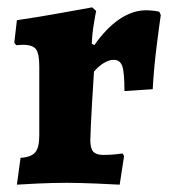

<svg xmlns="http://www.w3.org/2000/svg" viewBox="-20 -498 466 523"><path d="M87 -129V-317Q87 -352 78 -364Q69 -376 42 -376L24 -375L19 -382L26 -443Q88 -452 150.5 -463.5Q213 -475 231 -478L242 -468Q240 -460 235.5 -432.5Q231 -405 230 -379L237 -375Q269 -421 305 -445.5Q341 -470 378 -470Q389 -470 400 -468.5Q411 -467 414 -466L418 -457Q415 -438 407 -375Q399 -312 396 -255L319 -250Q319 -301 313 -318Q307 -335 290 -335Q277 -335 263 -326.5Q249 -318 236 -303Q234 -276 230.5 -214Q227 -152 226 -116Q226 -94 234 -85Q242 -76 261 -76Q278 -76 293.5 -77.5Q309 -79 314 -80L318 -73L306 5Q291 4 242.5 2Q194 0 162 0Q123 0 81 2Q39 4 26 5L36 -68Q65 -70 76 -83Q87 -96 87 -129Z"/></svg>

Font: Alegreya ExtraBold
Style: Regular
Weight: 800
Designer: Juan Pablo del Peral
Foundry: Huerta Tipografica
Version: Version 2.007; ttfautohint (v1.6)